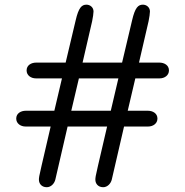

<svg xmlns="http://www.w3.org/2000/svg" viewBox="-20 -782 785 814"><path d="M145 -20C145 -4.4 155.8 11.7 178.2 11.7C196.3 11.7 210.9 -3.9 214.8 -21.5L266.6 -245.6H434.1L395 -77.6C384.8 -34.7 384.3 -27.3 384.3 -20C384.3 -4.4 395 11.7 417.5 11.7C435.5 11.7 450.2 -3.9 454.1 -21.5L505.9 -245.6H607.9C628.9 -245.6 647.5 -258.3 647.5 -279.3C647.5 -301.3 627.9 -312.5 606.9 -312.5H521.5L553.7 -449.7H656.7C677.7 -449.7 696.3 -462.4 696.3 -483.4C696.3 -505.4 676.8 -516.6 655.8 -516.6H569.3L609.9 -691.9C613.3 -707 615.7 -727.1 615.7 -733.4C615.7 -751 601.1 -762.2 585.9 -762.2C565.9 -762.2 552.7 -750.5 540 -695.8L497.6 -516.6H330.1L370.6 -691.9C374 -707 376.5 -727.1 376.5 -733.4C376.5 -751 361.8 -762.2 346.7 -762.2C326.7 -762.2 313.5 -750.5 300.8 -695.8L258.3 -516.6H133.3C112.3 -516.6 92.8 -505.4 92.8 -483.4C92.8 -462.4 111.3 -449.7 132.3 -449.7H242.7L210.4 -312.5H89.4C68.4 -312.5 48.8 -301.3 48.8 -279.3C48.8 -258.3 67.4 -245.6 88.4 -245.6H194.8L155.8 -77.6C145.5 -34.7 145 -27.3 145 -20ZM282.2 -312.5 314.5 -449.7H481.9L449.7 -312.5Z"/></svg>

Font: Stoke
Style: Light
Weight: 300
Designer: Nicole Fally
Foundry: Nicole Fally
Version: Version 1.001